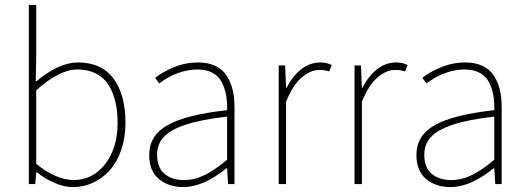

<svg xmlns="http://www.w3.org/2000/svg" viewBox="-20 -742 2124 774"><path d="M273.9 12.2Q240.2 12.2 201.7 -3.9Q163.1 -20 127.9 -47.9H126L122.1 0H96.2V-722.2H126V-507.8L124 -412.1Q216.8 -490.2 293.9 -490.2Q389.2 -490.2 437.5 -425.3Q485.8 -360.4 485.8 -246.1Q485.8 -187 468.8 -137.7Q451.7 -88.4 422.6 -55.9Q393.6 -23.4 355.2 -5.6Q316.9 12.2 273.9 12.2ZM275.9 -16.1Q354 -16.1 404.1 -80.8Q454.1 -145.5 454.1 -246.1Q454.1 -293.5 445.1 -331.5Q436 -369.6 417.5 -399.4Q398.9 -429.2 366.9 -445.6Q335 -461.9 292 -461.9Q219.2 -461.9 126 -377.9V-82Q165.5 -48.3 205.1 -32.2Q244.6 -16.1 275.9 -16.1Z M719.7 12.2Q659.7 12.2 620.6 -20.3Q581.5 -52.7 581.5 -117.2Q581.5 -196.3 656.2 -238Q731 -279.8 895.5 -297.9Q896.5 -330.1 891.8 -356.9Q887.2 -383.8 875 -408.7Q862.8 -433.6 837.9 -447.8Q813 -461.9 777.3 -461.9Q697.8 -461.9 621.6 -405.8L605.5 -428.2Q634.8 -451.7 680.9 -470.9Q727.1 -490.2 779.3 -490.2Q819.8 -490.2 849.1 -475.8Q878.4 -461.4 894.5 -435.8Q910.6 -410.2 918 -379.2Q925.3 -348.1 925.3 -310.1V0H899.4L895.5 -64H893.6Q798.8 12.2 719.7 12.2ZM721.7 -16.1Q763.7 -16.1 804.7 -36.1Q845.7 -56.2 895.5 -98.1V-272Q791.5 -260.3 729 -239.5Q666.5 -218.8 639.9 -189.5Q613.3 -160.2 613.3 -118.2Q613.3 -65.9 643.6 -41Q673.8 -16.1 721.7 -16.1Z M1103.5 0V-478H1129.4L1133.3 -388.2H1135.3Q1159.2 -434.6 1193.8 -462.4Q1228.5 -490.2 1271.5 -490.2Q1296.4 -490.2 1317.4 -480L1307.1 -454.1Q1288.6 -460 1267.1 -460Q1231 -460 1195.6 -429.2Q1160.2 -398.4 1133.3 -332V0Z M1409.2 0V-478H1435.1L1439 -388.2H1440.9Q1464.8 -434.6 1499.5 -462.4Q1534.2 -490.2 1577.1 -490.2Q1602.1 -490.2 1623 -480L1612.8 -454.1Q1594.2 -460 1572.8 -460Q1536.6 -460 1501.2 -429.2Q1465.8 -398.4 1439 -332V0Z M1796.9 12.2Q1736.8 12.2 1697.8 -20.3Q1658.7 -52.7 1658.7 -117.2Q1658.7 -196.3 1733.4 -238Q1808.1 -279.8 1972.7 -297.9Q1973.6 -330.1 1969 -356.9Q1964.4 -383.8 1952.1 -408.7Q1939.9 -433.6 1915 -447.8Q1890.1 -461.9 1854.5 -461.9Q1774.9 -461.9 1698.7 -405.8L1682.6 -428.2Q1711.9 -451.7 1758.1 -470.9Q1804.2 -490.2 1856.4 -490.2Q1897 -490.2 1926.3 -475.8Q1955.6 -461.4 1971.7 -435.8Q1987.8 -410.2 1995.1 -379.2Q2002.4 -348.1 2002.4 -310.1V0H1976.6L1972.7 -64H1970.7Q1876 12.2 1796.9 12.2ZM1798.8 -16.1Q1840.8 -16.1 1881.8 -36.1Q1922.9 -56.2 1972.7 -98.1V-272Q1868.7 -260.3 1806.2 -239.5Q1743.7 -218.8 1717 -189.5Q1690.4 -160.2 1690.4 -118.2Q1690.4 -65.9 1720.7 -41Q1751 -16.1 1798.8 -16.1Z"/></svg>

Font: Source Sans 3 ExtraLight
Style: Regular
Weight: 200
Designer: Paul D. Hunt
Foundry: Adobe
Version: Version 3.052;hotconv 1.1.0;makeotfexe 2.6.0